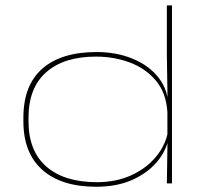

<svg xmlns="http://www.w3.org/2000/svg" viewBox="-20 -682 760 714"><path d="M338 12.5Q208.5 12.5 137.8 -50Q67 -112.5 67 -230.5V-245Q67 -365 137.5 -426.8Q208 -488.5 339 -488.5Q413 -488.5 473.8 -463.5Q534.5 -438.5 570.8 -391.8Q607 -345 607 -278.5H614L602.5 -265Q598 -337 559.5 -382.5Q521 -428 462.2 -449.8Q403.5 -471.5 337 -471.5Q218 -471.5 152 -413.5Q86 -355.5 86 -244V-231.5Q86 -120.5 152.5 -62.5Q219 -4.5 340.5 -4.5Q412 -4.5 468.8 -30.5Q525.5 -56.5 561.5 -100.8Q597.5 -145 606 -199.5L614 -185H609.5Q605 -134 571 -89Q537 -44 477.8 -15.8Q418.5 12.5 338 12.5ZM600.5 0 603 -164 602.5 -171V-305.5L603 -315L600.5 -476V-662H619.5V0Z"/></svg>

Font: Anek Latin Expanded Thin
Style: Regular
Weight: 250
Width: 7
Designer: Yesha Goshar
Foundry: Ek Type
Version: Version 1.003